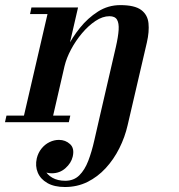

<svg xmlns="http://www.w3.org/2000/svg" viewBox="-78 -490 719 770"><path d="M182.5 260Q140 260 112.2 244.2Q84.5 228.5 73.5 202.2Q62.5 176 69.5 145Q75 122.5 88.5 105.8Q102 89 120.5 80Q139 71 158.5 71Q184.5 71 203 88Q221.5 105 213.5 138.5Q207.5 164 184.5 184.5Q161.5 205 129.5 205Q110.5 205 96 196.8Q81.5 188.5 74 175Q66.5 161.5 70.5 145H96.5Q91 169.5 100.8 190Q110.5 210.5 132 222.8Q153.5 235 183.5 235Q218 235 240 213.2Q262 191.5 276 155Q290 118.5 300.2 73Q310.5 27.5 321.5 -20L386.5 -301L511 -319.5L434 11.5Q423 60 400.5 104.8Q378 149.5 345.8 184.5Q313.5 219.5 272.5 239.8Q231.5 260 182.5 260ZM-58 0 -52 -26.5H204L198 0ZM12 0 112.5 -433.5H42.5L48 -460H235L129 0ZM163.5 -225.5Q170.5 -256.5 190.8 -297.8Q211 -339 242.5 -378.2Q274 -417.5 314.8 -443.5Q355.5 -469.5 404.5 -469.5Q462 -469.5 488 -450.2Q514 -431 517.5 -397Q521 -363 511 -319.5L386.5 -301Q396 -342.5 397.8 -370Q399.5 -397.5 391.2 -411.2Q383 -425 361 -425Q333.5 -425 305 -406Q276.5 -387 251 -356.8Q225.5 -326.5 207 -291.8Q188.5 -257 181 -225.5Z"/></svg>

Font: Bodoni Moda 9pt SemiBold
Style: Italic
Weight: 600
Italic angle: -13°
Designer: Owen Earl
Foundry: indestructible type
Version: Version 2.004